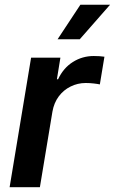

<svg xmlns="http://www.w3.org/2000/svg" viewBox="-20 -779 478 799"><path d="M20 0 109.4 -539.1H231.4L216.8 -449.2H221.7Q243.7 -496.1 283.2 -521Q322.8 -545.9 370.1 -545.9Q381.3 -545.9 393.6 -545.2Q405.8 -544.4 414.6 -543L395.5 -427.7Q387.2 -429.7 370.4 -431.6Q353.5 -433.6 336.9 -433.6Q303.2 -433.6 273.7 -418.9Q244.1 -404.3 224.4 -377.7Q204.6 -351.1 198.2 -314.5L146 0ZM219.7 -615.7 314.5 -759.3H438L312 -615.7Z"/></svg>

Font: Inter 18pt SemiBold
Style: Italic
Weight: 600
Italic angle: -9.3988°
Designer: Rasmus Andersson
Foundry: rsms
Version: Version 4.001;git-66647c0bb